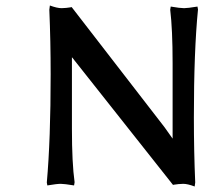

<svg xmlns="http://www.w3.org/2000/svg" viewBox="-20 -675 752 705"><path d="M161.1 -639.2 163.1 -654.8Q189.9 -645 206.1 -645Q213.9 -645 223.1 -646Q232.4 -647 237.8 -647.9L243.2 -648.9L584 -208Q603.5 -180.7 613.8 -166V-442.9Q613.8 -566.9 605 -639.2L606.9 -650.9Q641.6 -645 655.8 -645Q668.9 -645 705.1 -650.9L707 -640.1Q691.9 -487.8 691.9 -243.2Q691.9 -119.6 696.8 -4.9L694.8 9.8Q668.9 0 652.8 0Q645 0 635.5 1Q626 2 620.6 2.9L615.2 3.9L255.9 -450.2Q254.4 -451.7 252.2 -454.8Q250 -458 248 -460.4Q246.1 -462.9 244.1 -464.8V-202.1Q244.1 -76.2 253.9 -5.9L252 5.9Q215.8 0 203.1 0Q188.5 0 153.8 5.9L151.9 -4.9Q166 -163.1 166 -401.9Q166 -524.4 161.1 -639.2Z"/></svg>

Font: Linear Smooth
Style: Bold
Weight: 700
Designer: Philipp H. Poll, Flanker
Foundry: Philipp H. Poll, reworked by Flanker
Version: Version 1.061 | FøM Fix